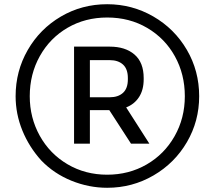

<svg xmlns="http://www.w3.org/2000/svg" viewBox="-20 -829 1017 910"><path d="M498 -307H406V-148H331V-608H500Q574 -608 617.5 -570.5Q661 -533 661 -459V-453Q661 -403 639 -369Q617 -335 578 -320L688 -148H601ZM406 -368H500Q540 -368 563 -389Q586 -410 586 -453V-459Q586 -502 563 -523Q540 -544 500 -544H406ZM488 -809Q606 -809 706.5 -751Q807 -693 865.5 -593Q924 -493 924 -373Q924 -255 866 -155.5Q808 -56 707.5 2.5Q607 61 488 61Q401 61 318.5 27.5Q236 -6 176 -68Q118 -132 86 -210.5Q54 -289 54 -373Q54 -492 111.5 -592Q169 -692 268.5 -750.5Q368 -809 488 -809ZM488 -746Q384 -746 300.5 -697.5Q217 -649 169 -563.5Q121 -478 121 -373Q121 -271 168.5 -185.5Q216 -100 300 -50.5Q384 -1 488 -1Q591 -1 675 -49.5Q759 -98 807.5 -183.5Q856 -269 856 -373Q856 -477 809 -562Q762 -647 678 -696.5Q594 -746 488 -746Z"/></svg>

Font: Kakao Big Sans
Style: Regular
Weight: 400
Designer: Park Young-rak; Lee Sang-min; Kim Jung-jin; Min Bon; Park Min-gyu;
Foundry: Kakao Corporation
Version: Version 2.003